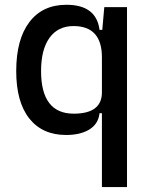

<svg xmlns="http://www.w3.org/2000/svg" viewBox="-20 -547 626 792"><path d="M252.9 9.8Q154.8 9.8 100.8 -58.3Q46.9 -126.5 46.9 -253.9Q46.9 -384.3 101.1 -455.8Q155.3 -527.3 253.9 -527.3Q377.4 -527.3 390.6 -423.8H401.9L410.2 -517.6H503.9V224.6H400.4V-80.1H390.6Q385.7 -35.6 348.6 -12.9Q311.5 9.8 252.9 9.8ZM149.4 -253.9Q149.4 -78.1 284.2 -78.1Q400.4 -78.1 400.4 -166V-310.5Q400.4 -439.5 283.2 -439.5Q219.2 -439.5 184.3 -391.1Q149.4 -342.8 149.4 -253.9Z"/></svg>

Font: Caskaydia Cove
Style: Regular
Weight: 400
Monospace: yes
Designer: Aaron Bell
Foundry: Saja Typeworks
Version: Version 4.300; ttfautohint (v1.8.3)